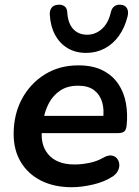

<svg xmlns="http://www.w3.org/2000/svg" viewBox="-20 -772 582 802"><path d="M280 10Q206 10 151.5 -17.5Q97 -45 67 -95Q37 -145 37 -212Q37 -294 71.5 -358.5Q106 -423 167 -461Q228 -499 307 -499Q368 -499 409 -478Q450 -457 474 -421.5Q498 -386 506 -341Q514 -296 509 -249Q507 -228 498 -222Q489 -216 473 -216H137L147 -288H427L410 -273Q416 -313 407 -344.5Q398 -376 373.5 -395Q349 -414 306 -414Q262 -414 232 -394Q202 -374 185 -342.5Q168 -311 162 -275L157 -244Q145 -171 181 -128Q217 -85 291 -85Q321 -85 353 -91.5Q385 -98 411 -113Q430 -124 444.5 -122.5Q459 -121 467.5 -111.5Q476 -102 478 -88.5Q480 -75 473.5 -60.5Q467 -46 451 -35Q416 -12 368 -1Q320 10 280 10ZM340 -551Q296 -551 263 -570.5Q230 -590 210.5 -625.5Q191 -661 188 -710Q187 -728 195 -739Q203 -750 220 -752Q237 -754 248.5 -746.5Q260 -739 261 -720Q264 -674 286 -650.5Q308 -627 344 -627Q379 -627 406 -651.5Q433 -676 443 -721Q447 -738 458 -746Q469 -754 485 -752Q502 -751 510 -738Q518 -725 513 -704Q501 -656 476.5 -622Q452 -588 417 -569.5Q382 -551 340 -551Z"/></svg>

Font: Nunito ExtraLight
Style: Bold Italic
Weight: 700
Italic angle: -9°
Version: Version 3.602